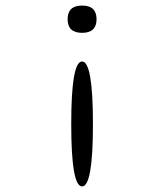

<svg xmlns="http://www.w3.org/2000/svg" viewBox="-20 -561 590 690"><path d="M327 -492Q327 -443 275 -443Q223 -443 223 -492Q223 -541 275 -541Q327 -541 327 -492ZM275 109Q236 109 236 -115Q236 -340 275 -340Q314 -340 314 -115Q314 109 275 109Z"/></svg>

Font: Syne Mono
Style: Regular
Weight: 400
Monospace: yes
Designer: Lucas Descroix
Foundry: Bonjour Monde
Version: Version 2.000; ttfautohint (v1.8.3)